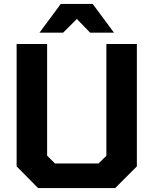

<svg xmlns="http://www.w3.org/2000/svg" viewBox="-20 -962 785 982"><path d="M182 -795 291 -942H454L563 -795H441L373 -865L303 -795ZM175 0 65 -111V-737H221V-166L261 -126H484L524 -165V-737H680V-111L569 0Z"/></svg>

Font: Tomorrow SemiBold
Style: Regular
Weight: 600
Designer: Tony de Marco, Monica Rizzolli
Foundry: Just in Type
Version: Version 2.002